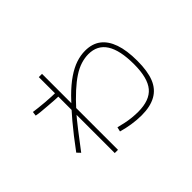

<svg xmlns="http://www.w3.org/2000/svg" viewBox="-122 -869 1124 1124"><g transform="rotate(-45 440.0 -307.5)"><path d="M392.2 -61.1 398.9 -88.9Q420 -83.3 445.6 -77.8Q471.1 -72.2 498.3 -69.4Q525.6 -66.7 548.9 -66.7Q644.4 -66.7 686.7 -117.2Q728.9 -167.8 728.9 -281.1Q728.9 -396.7 692.2 -454.4Q655.6 -512.2 581.1 -512.2Q551.1 -512.2 518.9 -502.2Q486.7 -492.2 452.8 -470Q418.9 -447.8 381.1 -413.3Q343.3 -378.9 300 -331.1V-332.2Q264.4 -291.1 226.1 -241.7Q187.8 -192.2 143.3 -133.3L123.3 -154.4Q185.6 -238.9 238.9 -302.2Q292.2 -365.6 338.3 -411.7Q384.4 -457.8 426.1 -486.1Q467.8 -514.4 506.1 -527.2Q544.4 -540 582.2 -540Q640 -540 678.3 -511.1Q716.7 -482.2 736.7 -425Q756.7 -367.8 756.7 -281.1Q756.7 -196.7 735.6 -143.3Q714.4 -90 667.8 -63.9Q621.1 -37.8 548.9 -37.8Q510 -37.8 467.8 -44.4Q425.6 -51.1 392.2 -61.1ZM281.1 6.7V-622.2H307.8V6.7ZM294.4 -460Q277.8 -460 252.8 -461.7Q227.8 -463.3 200.6 -465.6Q173.3 -467.8 148.9 -470Q124.4 -472.2 108.9 -475.6L112.2 -502.2Q127.8 -500 151.7 -497.2Q175.6 -494.4 202.2 -492.2Q228.9 -490 253.9 -488.9Q278.9 -487.8 295.6 -487.8Z"/></g></svg>

Font: Paperlogy 1 Thin
Style: Regular
Weight: 250
Designer: redesigned by Lee Juim, glyphs from Gmarket Sans & Montserrat
Foundry: PT&
Version: Version 1.001